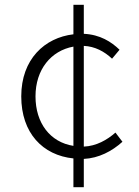

<svg xmlns="http://www.w3.org/2000/svg" viewBox="-20 -743 575 795"><path d="M284 32H327V-85C389 -88 444 -117 487 -156L458 -194C424 -164 379 -138 327 -136V-553C373 -551 412 -530 444 -500L475 -537C441 -570 394 -600 327 -603V-723H284V-601C165 -587 68 -498 68 -344C68 -192 157 -100 284 -87ZM284 -139C188 -154 127 -233 127 -344C127 -455 191 -533 284 -550Z"/></svg>

Font: Noto Sans KR Light
Style: Regular
Weight: 300
Designer: Ryoko NISHIZUKA 西塚涼子 (kana, bopomofo & ideographs); Paul D. Hunt (Latin, Greek & Cyrillic); Sandoll Communications 산돌커뮤니
Foundry: Adobe
Version: Version 2.004;hotconv 1.0.118;makeotfexe 2.5.65603